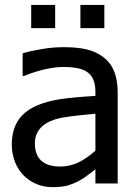

<svg xmlns="http://www.w3.org/2000/svg" viewBox="-20 -752 565 787"><path d="M206.1 -731.9H107.9V-636.7H206.1ZM407.7 -731.9H309.6V-636.7H407.7ZM371.1 0H462.4V-373C462.4 -441.4 442.9 -488.3 403.3 -518.1C363.8 -547.9 315.9 -558.6 239.3 -558.6C211.4 -558.6 181.6 -556.2 150.9 -550.8C120.1 -545.4 93.8 -540 72.8 -533.7V-440.4H78.1C134.3 -463.9 195.3 -477.5 238.8 -477.5C283.2 -477.5 314.9 -471.2 334 -459C358.9 -443.8 371.1 -416.5 371.1 -376.5V-358.9C314 -355.5 266.6 -351.1 228 -345.7C189.5 -339.8 155.8 -330.6 127.9 -317.9C59.6 -287.1 28.3 -234.9 28.3 -158.2C28.3 -109.9 46.9 -63 76.7 -33.2C107.9 -2 148.9 15.1 193.8 15.1C220.7 15.1 242.2 12.7 257.8 8.3C288.6 -1 316.4 -15.6 341.3 -35.2C352.5 -43.9 362.3 -51.8 371.1 -58.1ZM371.1 -134.3C324.7 -93.3 280.8 -69.3 226.6 -69.3C158.7 -69.3 123 -101.6 123 -164.1C123 -212.4 151.4 -245.6 207.5 -263.2C240.7 -272.9 294.4 -278.8 361.3 -284.7L371.1 -285.6Z"/></svg>

Font: SG Kara SemiBold
Style: Regular
Weight: 400
Designer: Damoon Khanjanzadeh
Version: Version 1.000